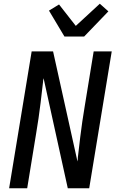

<svg xmlns="http://www.w3.org/2000/svg" viewBox="-20 -1011 640 1031"><path d="M29 0 150 -735H265L396 -144Q397 -150 397.5 -155Q398 -160 398 -165L411 -276Q416 -317 422 -358.5Q428 -400 435 -441L483 -735H580L459 0H344L214 -591Q213 -585 212 -580Q211 -575 211 -570L198 -459Q193 -418 187 -376.5Q181 -335 174 -294L126 0ZM326 -815 243 -954 297 -987 387 -872 516 -991 562 -950 432 -815Z"/></svg>

Font: Iosevka Custom Medium Oblique
Style: Regular
Weight: 500
Italic angle: -9°
Designer: Belleve Invis
Foundry: Belleve Invis
Version: Version 27.0.1